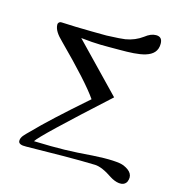

<svg xmlns="http://www.w3.org/2000/svg" viewBox="-107 -756 833 901"><g transform="rotate(15 310.0 -305.0)"><path d="M589 36C602 5 588 -17 551 -33C529 -42 478 -45 399 -40C295 -32 241 -30 116 -34C126 -53 229 -151 426 -330L205 -559C287 -550 315 -552 393 -552C488 -552 572 -557 572 -629C572 -652 562 -663 541 -663C524 -663 507 -656 488 -641C465 -624 437 -612 406 -607C395 -605 365 -603 316 -601C342 -601 175 -601 98 -606C85 -607 79 -597 80 -590C81 -567 95 -546 123 -519C225 -417 293 -342 326 -294C215 -197 136 -124 89 -75C64 -50 49 -38 49 -18C49 -5 62 1 88 0C210 -2 331 -4 422 -1C444 0 473 12 508 36C533 52 573 65 589 36Z"/></g></svg>

Font: GFS Ignacio
Style: Regular
Weight: 400
Designer: George D. Matthiopoulos
Foundry: George D. Matthiopoulos
Version: Version 1.000